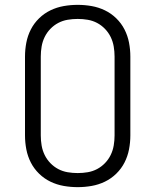

<svg xmlns="http://www.w3.org/2000/svg" viewBox="-20 -763 640 791"><path d="M300 8Q271 8 242.5 3Q214 -2 188 -14.5Q162 -27 141 -47.5Q120 -68 107 -93.5Q94 -119 88.5 -147.5Q83 -176 83 -205V-530Q83 -559 88.5 -587.5Q94 -616 107 -641.5Q120 -667 141 -687.5Q162 -708 188 -720.5Q214 -733 242.5 -738Q271 -743 300 -743Q329 -743 357.5 -738Q386 -733 412 -720.5Q438 -708 459 -687.5Q480 -667 493 -641.5Q506 -616 511.5 -587.5Q517 -559 517 -530V-205Q517 -176 511.5 -147.5Q506 -119 493 -93.5Q480 -68 459 -47.5Q438 -27 412 -14.5Q386 -2 357.5 3Q329 8 300 8ZM300 -50Q321 -50 341.5 -53.5Q362 -57 380 -66.5Q398 -76 412.5 -91Q427 -106 436 -124.5Q445 -143 448.5 -163.5Q452 -184 452 -205V-530Q452 -551 448.5 -571.5Q445 -592 436 -610.5Q427 -629 412.5 -644Q398 -659 380 -668.5Q362 -678 341.5 -681.5Q321 -685 300 -685Q279 -685 258.5 -681.5Q238 -678 220 -668.5Q202 -659 187.5 -644Q173 -629 164 -610.5Q155 -592 151.5 -571.5Q148 -551 148 -530V-205Q148 -184 151.5 -163.5Q155 -143 164 -124.5Q173 -106 187.5 -91Q202 -76 220 -66.5Q238 -57 258.5 -53.5Q279 -50 300 -50Z"/></svg>

Font: Iosevka SS04 Light Extended
Style: Regular
Weight: 300
Width: 7
Monospace: yes
Designer: Belleve Invis
Foundry: Belleve Invis
Version: Version 19.0.0; ttfautohint (v1.8.4)